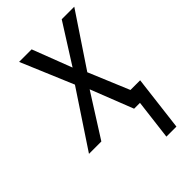

<svg xmlns="http://www.w3.org/2000/svg" viewBox="-204 -558 812 812"><g transform="rotate(-45 202.0 -152.0)"><path d="M351 180 381 -67H323L247 -249L404 -484H329L217 -307L149 -484H74L173 -249L8 0H82L203 -191L278 0H313L291 180Z"/></g></svg>

Font: Gamestation Condensed
Style: Italic
Weight: 400
Width: 3
Designer: Jonas Hecksher
Foundry: Jonas Hecksher, Playtypeª, e-types AS
Version: Version 1.003